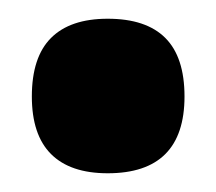

<svg xmlns="http://www.w3.org/2000/svg" viewBox="-20 -441 231 205"><path d="M95 -256Q55 -256 34.5 -276.5Q14 -297 14 -338Q14 -380 34.5 -400.5Q55 -421 95 -421Q136 -421 156.5 -400.5Q177 -380 177 -338Q177 -256 95 -256Z"/></svg>

Font: Bricolage Grotesque 36pt SemiCondensed
Style: Bold
Weight: 700
Width: 4
Designer: Mathieu Triay
Foundry: Atelier Triay
Version: Version 1.001;gftools[0.9.33.dev8+g029e19f]